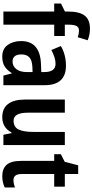

<svg xmlns="http://www.w3.org/2000/svg" viewBox="421 -1226 815 1697"><g transform="rotate(90 828.5 -377.5)"><path d="M298 -449H198V0H82V-449H11V-509L82 -544V-571Q82 -672 118 -718.5Q154 -765 232 -765Q262 -765 286.5 -760Q311 -755 336 -745L309 -657Q294 -662 279.5 -665Q265 -668 249 -668Q222 -668 210 -646.5Q198 -625 198 -574V-543H298Z M561 -553Q733 -553 733 -363V0H648L629 -74H626Q599 -31 566 -10.5Q533 10 480 10Q412 10 377.5 -38Q343 -86 343 -157Q343 -241 394 -284.5Q445 -328 543 -332L617 -335V-361Q617 -461 544 -461Q515 -461 485 -451Q455 -441 422 -424L387 -508Q424 -530 468 -541.5Q512 -553 561 -553ZM569 -256Q512 -253 486.5 -229Q461 -205 461 -160Q461 -119 477.5 -100Q494 -81 524 -81Q565 -81 591 -114.5Q617 -148 617 -208V-258Z M1262 -543V0H1171L1157 -71H1150Q1129 -30 1094.5 -10Q1060 10 1016 10Q938 10 899 -41.5Q860 -93 860 -189V-543H976V-217Q976 -90 1046 -90Q1104 -90 1125 -135Q1146 -180 1146 -267V-543Z M1572 -89Q1602 -89 1637 -103V-12Q1617 -2 1591.5 4Q1566 10 1537 10Q1471 10 1436.5 -29Q1402 -68 1402 -156V-449H1343V-508L1410 -542L1441 -661H1518V-543H1630V-449H1518V-161Q1518 -89 1572 -89Z"/></g></svg>

Font: Noto Sans Myanmar Condensed SemiBold
Style: Regular
Weight: 600
Width: 3
Designer: Monotype Design Team
Foundry: Monotype Imaging Inc.
Version: Version 2.107; ttfautohint (v1.8.4.7-5d5b)